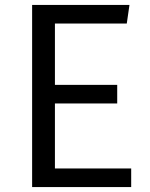

<svg xmlns="http://www.w3.org/2000/svg" viewBox="-20 -763 612 783"><path d="M508 -743H111V0H515V-76H204V-341H458V-417H204V-667H497Z"/></svg>

Font: Glow Sans SC Normal Book
Style: Regular
Weight: 500
Designer: Ryoko NISHIZUKA (kana, bopomofo & ideographs); Paul D. Hunt (Latin, Greek & Cyrillic); Sandoll Communications, Soo-young
Version: Version 0.93